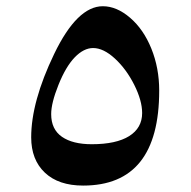

<svg xmlns="http://www.w3.org/2000/svg" viewBox="-20 -614 607 610"><path d="M306.6 -594.2Q350.6 -594.2 393.3 -557.6Q436 -521 460.9 -459.5Q485.8 -397.9 485.8 -326.2Q485.8 -24.4 244.1 -24.4Q166 -24.4 122.6 -65.4Q79.1 -106.4 79.1 -177.7Q79.1 -291 152.1 -442.6Q225.1 -594.2 306.6 -594.2ZM431.6 -254.9Q431.6 -294.4 406.5 -344.5Q381.3 -394.5 345 -428Q308.6 -461.4 275.9 -461.4Q246.1 -461.4 217.5 -431.9Q189 -402.3 165.8 -344.5Q142.6 -286.6 142.6 -251.5Q142.6 -203.1 176.8 -179.4Q210.9 -155.8 271.5 -155.8Q349.1 -155.8 390.4 -181.6Q431.6 -207.5 431.6 -254.9Z"/></svg>

Font: Noto Nastaliq Urdu
Style: Regular
Weight: 400
Designer: Monotype Design Team
Foundry: Monotype Imaging Inc.
Version: Version 1.02 uh